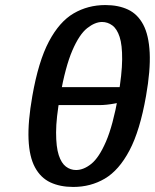

<svg xmlns="http://www.w3.org/2000/svg" viewBox="-20 -730 613 760"><path d="M187 -314 200 -385H503L494 -334Q470 -327 435.5 -320.5Q401 -314 373 -314ZM270 10Q218 10 179.5 -8Q141 -26 118.5 -67.5Q96 -109 93 -178.5Q90 -248 108 -350Q132 -487 173.5 -565.5Q215 -644 271.5 -677Q328 -710 397 -710Q449 -710 487 -692Q525 -674 547 -632.5Q569 -591 572.5 -521.5Q576 -452 558 -350Q534 -213 492.5 -134.5Q451 -56 395 -23Q339 10 270 10ZM281 -57Q311 -57 341.5 -81.5Q372 -106 399.5 -169.5Q427 -233 448 -350Q463 -437 463.5 -494.5Q464 -552 453.5 -584Q443 -616 424.5 -629.5Q406 -643 384 -643Q356 -643 325 -618.5Q294 -594 266.5 -530.5Q239 -467 218 -350Q202 -263 202 -205.5Q202 -148 212.5 -116Q223 -84 241 -70.5Q259 -57 281 -57Z"/></svg>

Font: Cuprum SemiBold
Style: Italic
Weight: 600
Italic angle: -10°
Version: Version 3.000